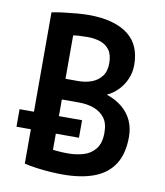

<svg xmlns="http://www.w3.org/2000/svg" viewBox="-80 -767 721 841"><g transform="rotate(10 280.0 -347.0)"><path d="M255 7Q230 7 200 5Q170 3 140 -1Q110 -5 84 -11V-164H20V-242H84V-684Q108 -689 136.5 -692.5Q165 -696 194.5 -698.5Q224 -701 248 -701Q307 -701 351 -688.5Q395 -676 424 -653Q453 -630 467 -596.5Q481 -563 481 -519Q481 -487 468.5 -457.5Q456 -428 434 -405.5Q412 -383 385 -371Q427 -357 455.5 -333Q484 -309 498.5 -277Q513 -245 513 -205Q513 -131 483 -84Q453 -37 395.5 -15Q338 7 255 7ZM263 -88Q299 -88 331 -97.5Q363 -107 383.5 -132.5Q404 -158 404 -205Q404 -247 386 -270.5Q368 -294 338.5 -305Q309 -316 272 -316H195V-242H298V-164H195V-92Q206 -91 222.5 -89.5Q239 -88 263 -88ZM195 -408H252Q284 -408 311 -418Q338 -428 355 -450Q372 -472 372 -508Q372 -546 356.5 -567Q341 -588 315.5 -596.5Q290 -605 261 -605Q240 -605 222.5 -604Q205 -603 195 -601Z"/></g></svg>

Font: Ubuntu Sans Mono Medium
Style: Regular
Weight: 500
Monospace: yes
Designer: Dalton Maag Ltd
Foundry: Dalton Maag Ltd
Version: Version 1.006